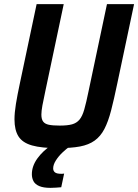

<svg xmlns="http://www.w3.org/2000/svg" viewBox="-20 -708 668 928"><path d="M260 8Q181 8 135 -5Q89 -18 69.5 -48.5Q50 -79 50 -131Q50 -163 57 -206Q64 -249 76 -305L157 -688H288L199 -267Q190 -226 185 -198.5Q180 -171 180 -154Q180 -132 188.5 -120.5Q197 -109 216 -105Q235 -101 269 -101Q306 -101 328 -107Q350 -113 364 -129.5Q378 -146 387.5 -179.5Q397 -213 408 -267L497 -688H628L547 -305Q531 -228 517 -174Q503 -120 484.5 -84.5Q466 -49 437.5 -28.5Q409 -8 366.5 0Q324 8 260 8ZM224 200Q190 200 170 191.5Q150 183 142 168Q134 153 134 134Q134 95 160.5 58Q187 21 233 -10L317 0Q301 11 282 29Q263 47 250 67.5Q237 88 237 106Q237 118 245.5 125Q254 132 276 132Q278 132 280.5 132Q283 132 290 131L276 197Q264 198 250 199Q236 200 224 200Z"/></svg>

Font: Saira SemiCondensed SemiBold
Style: Italic
Weight: 600
Width: 4
Italic angle: -12°
Designer: Hector Gatti with collaboration of the Omnibus-Type team
Foundry: Omnibus-Type
Version: Version 1.101